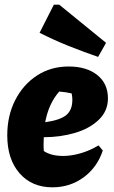

<svg xmlns="http://www.w3.org/2000/svg" viewBox="-20 -787 485 820"><path d="M204 13Q116 13 63.5 -47Q11 -107 11 -209Q11 -293 45 -359.5Q79 -426 138 -464.5Q197 -503 273 -503Q350 -503 395.5 -466.5Q441 -430 441 -367Q441 -313 402 -275.5Q363 -238 300.5 -219.5Q238 -201 167 -201Q166 -185 166 -167Q166 -154 167 -142Q198 -121 250 -121Q284 -121 323 -132Q362 -143 401 -166L419 -144Q395 -72 337 -29.5Q279 13 204 13ZM289 -361Q289 -374 286 -388Q261 -394 233 -396Q211 -371 196 -339Q181 -307 173 -265Q237 -274 263 -295.5Q289 -317 289 -361ZM399 -544Q335 -566 272.5 -591Q210 -616 149 -647L210 -767H233L433 -604Z"/></svg>

Font: Piazzolla ExtraBold
Style: Italic
Weight: 800
Italic angle: -11.3°
Designer: Juan Pablo del Peral
Foundry: Huerta Tipografica
Version: Version 1.330